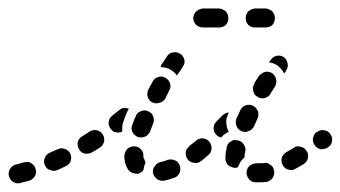

<svg xmlns="http://www.w3.org/2000/svg" viewBox="-36 -407 805 454"><path d="M47 9Q51 1 48 -8Q47 -13 44 -16Q41 -19 37 -22Q33 -24 29 -24Q25 -24 20 -23Q13 -21 6 -19Q3 -18 2 -18Q-7 -16 -12 -8Q-17 0 -15 9Q-13 18 -5 23Q3 28 12 26Q14 25 18 24Q25 22 34 20Q42 17 47 9ZM609 13Q614 5 612 -4Q611 -9 609 -12Q606 -16 602 -18Q599 -21 594 -22Q590 -22 585 -21Q582 -21 579 -21Q575 -21 571 -21Q566 -21 562 -19Q558 -18 554 -15Q551 -12 549 -8Q547 -4 547 1Q547 10 553 17Q559 24 568 24Q573 24 579 24Q586 24 595 23Q604 21 609 13ZM389 -16Q387 -20 384 -24Q381 -27 377 -28Q373 -30 368 -30Q364 -30 360 -29Q352 -25 344 -24Q335 -22 330 -14Q324 -7 326 3Q327 7 330 11Q332 14 336 17Q339 19 344 20Q348 21 353 20Q364 18 377 13Q385 10 389 1Q392 -8 389 -16ZM281 3Q277 2 273 0Q269 -3 267 -6Q258 -20 258 -37Q258 -38 258 -39Q259 -48 265 -55Q272 -61 281 -61Q291 -61 297 -54Q304 -47 303 -38Q303 -37 303 -37Q303 -33 305 -31Q306 -29 307 -26Q308 -24 308 -22Q305 -16 304 -10Q304 -7 303 -5Q302 -3 301 -2Q299 -1 298 0Q294 3 290 4Q285 4 281 3ZM130 -44Q126 -52 117 -55Q109 -58 100 -54Q91 -50 82 -46Q73 -42 70 -34Q66 -25 70 -17Q72 -12 75 -9Q78 -6 83 -5Q87 -3 91 -3Q96 -3 100 -5Q110 -9 119 -14Q128 -18 131 -26Q134 -35 130 -44ZM689 -50Q686 -54 683 -57Q679 -59 675 -60Q670 -61 666 -61Q661 -60 658 -57Q649 -52 641 -47Q637 -45 634 -41Q631 -37 630 -33Q629 -29 630 -24Q630 -20 633 -16Q637 -8 646 -6Q655 -3 663 -8Q672 -13 682 -19Q690 -24 692 -33Q694 -43 689 -50ZM504 -16Q501 -19 499 -23Q497 -27 497 -32Q497 -34 497 -35Q497 -45 500 -58Q500 -62 503 -66Q505 -70 509 -72Q513 -75 517 -76Q522 -76 526 -75Q535 -74 540 -66Q546 -58 544 -49Q542 -41 542 -35Q542 -35 542 -34Q541 -33 539 -32Q532 -25 529 -17Q527 -14 526 -11Q525 -11 524 -11Q522 -10 521 -10Q516 -10 512 -12Q508 -13 504 -16ZM462 -47Q464 -51 464 -55Q465 -60 463 -64Q462 -68 459 -72Q453 -79 443 -80Q434 -80 427 -74Q419 -67 413 -63L412 -62Q409 -59 406 -55Q404 -52 403 -47Q403 -43 404 -38Q405 -34 408 -30Q413 -23 423 -22Q432 -20 439 -26L441 -27Q447 -32 456 -40Q460 -43 462 -47ZM207 -89Q202 -97 193 -99Q184 -101 176 -96Q167 -90 159 -85Q151 -81 148 -72Q146 -62 151 -54Q155 -46 164 -44Q173 -42 182 -47Q191 -52 200 -58Q208 -63 210 -72Q212 -81 207 -89ZM745 -90Q743 -94 739 -96Q735 -98 731 -99Q727 -100 722 -99Q718 -98 714 -95H713Q706 -90 704 -80Q703 -71 708 -64Q710 -60 714 -58Q718 -55 722 -54Q727 -54 731 -55Q736 -56 739 -58L740 -59Q748 -64 749 -73Q751 -82 745 -90ZM476 -120 490 -134Q493 -137 497 -139Q501 -141 505 -141Q504 -138 503 -136Q499 -128 499 -120Q499 -110 502 -102Q503 -98 505 -95Q501 -94 497 -91Q491 -87 487 -82Q484 -82 481 -84Q478 -85 476 -88Q469 -94 469 -104Q469 -113 476 -120ZM290 -83Q294 -82 298 -82Q303 -82 307 -84Q311 -85 314 -89Q317 -92 319 -96Q322 -105 326 -115Q328 -119 328 -123Q328 -128 326 -132Q325 -136 322 -139Q318 -142 314 -144Q306 -148 297 -144Q288 -141 285 -132Q280 -122 277 -112Q273 -104 277 -95Q281 -87 290 -83ZM265 -151Q263 -151 262 -152Q257 -152 253 -151Q249 -149 245 -146Q237 -140 230 -134Q222 -128 221 -119Q220 -109 226 -102Q229 -99 232 -96Q236 -94 241 -94Q244 -93 247 -94Q250 -94 253 -96Q253 -100 253 -104Q253 -112 256 -120Q259 -130 264 -141Q266 -146 269 -150Q267 -150 265 -151ZM535 -97Q539 -95 544 -95Q548 -95 552 -97Q556 -98 560 -102Q563 -105 565 -109Q569 -118 573 -127Q575 -131 575 -135Q575 -140 574 -144Q572 -148 569 -152Q566 -155 562 -157Q554 -161 545 -158Q536 -155 532 -146Q528 -136 523 -127Q520 -118 523 -110Q526 -101 535 -97ZM324 -165Q333 -161 341 -164Q350 -166 355 -174L364 -193Q369 -201 366 -210Q363 -219 355 -223Q347 -228 338 -225Q329 -222 325 -214L315 -196Q311 -187 313 -178Q316 -169 324 -165ZM563 -191Q565 -182 573 -178Q577 -175 581 -175Q586 -174 590 -175Q595 -177 598 -179Q602 -182 604 -186Q605 -189 607 -191Q609 -194 614 -202Q616 -206 617 -210Q618 -215 617 -219Q616 -224 614 -227Q611 -231 608 -234Q604 -236 599 -237Q595 -238 591 -237Q586 -236 583 -233Q579 -231 576 -227Q570 -218 567 -213Q566 -211 565 -208Q560 -200 563 -191ZM373 -283Q382 -285 390 -280Q394 -278 396 -274Q399 -270 400 -266Q401 -262 400 -257Q399 -253 396 -249Q391 -240 384 -231Q384 -231 383 -230Q383 -229 382 -228Q380 -231 379 -233Q373 -239 366 -243Q358 -247 349 -248Q347 -248 344 -248Q344 -251 345 -253Q346 -255 348 -257Q353 -265 359 -274Q364 -282 373 -283ZM635 -272Q642 -267 644 -257Q646 -248 641 -241Q639 -237 636 -233Q634 -237 632 -240Q627 -247 620 -252Q613 -257 604 -259Q602 -259 600 -260Q602 -263 604 -265Q609 -273 618 -275Q627 -277 635 -272ZM504 -364Q504 -373 498 -380Q491 -386 482 -387H444Q435 -386 428 -380Q421 -373 421 -364Q421 -355 428 -348Q435 -342 444 -342H482Q491 -342 498 -348Q504 -355 504 -364ZM614 -364Q614 -373 608 -380Q601 -386 592 -387H567Q558 -386 551 -380Q545 -373 545 -364Q545 -355 551 -348Q558 -342 567 -342H592Q601 -342 608 -348Q614 -355 614 -364Z"/></svg>

Font: FRB American Cursive Guidelines Arrows Dashed Extrabold
Style: Bold Italic
Weight: 800
Italic angle: -25°
Version: Version 2.0;Modular Font Editor K font №1